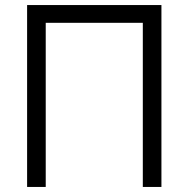

<svg xmlns="http://www.w3.org/2000/svg" viewBox="-20 -740 731 760"><path d="M87.3 0V-720H619V0H545.3V-649.7H161V0Z"/></svg>

Font: Vela Sans GX ExtLt
Style: Regular
Weight: 200
Designer: Principal design: Mikhail Sharanda - project Manrope.
Design modification: Ravid Balaliev
Foundry: Mikhail Sharanda
Version: Version 1.001